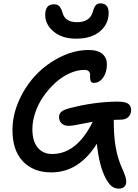

<svg xmlns="http://www.w3.org/2000/svg" viewBox="-20 -1010 811 1126"><path d="M425.8 -783.2Q344.7 -783.2 294.9 -824.5Q245.1 -865.7 245.1 -922.9Q245.1 -984.9 296.9 -984.9Q315.9 -984.9 326.9 -974.4Q337.9 -963.9 346.2 -937Q360.8 -879.9 431.2 -879.9Q504.9 -879.9 522.9 -937Q531.7 -967.3 541.3 -978.8Q550.8 -990.2 568.8 -990.2Q617.2 -990.2 617.2 -934.1Q617.2 -869.6 566.7 -826.4Q516.1 -783.2 425.8 -783.2ZM381.8 -272Q356.4 -272 341.3 -286.4Q326.2 -300.8 326.2 -324.2Q326.2 -342.3 339.8 -354.5Q353.5 -366.7 390.1 -376Q530.8 -412.6 666 -414.1Q714.4 -414.1 731.7 -401.6Q749 -389.2 749 -363.8Q749 -340.3 733.2 -324.2Q717.3 -308.1 686 -308.1Q678.7 -308.1 665.8 -307.6Q652.8 -307.1 647 -307.1V-303.2Q647 -207.5 659.7 -140.4Q672.4 -73.2 698.2 -18.1Q711.4 12.2 715.8 26.9Q720.2 41.5 720.2 56.2Q720.2 74.7 708.7 85.4Q697.3 96.2 678.2 96.2Q652.3 96.2 634.8 82Q617.2 67.9 600.1 36.1Q561.5 -36.6 547.9 -167Q442.9 1 280.8 1Q176.3 1 114.7 -63.2Q53.2 -127.4 53.2 -247.1Q53.2 -335.9 92.3 -422.6Q131.3 -509.3 193.6 -573.5Q255.9 -637.7 337.2 -677.2Q418.5 -716.8 499 -716.8Q554.2 -716.8 580.6 -693.8Q606.9 -670.9 606.9 -632.8Q606.9 -586.4 585 -555.2Q563 -523.9 530.8 -523.9Q518.1 -523.9 513.2 -531.7Q508.3 -539.6 508.5 -550.8Q508.8 -562 508.3 -573.2Q507.8 -584.5 500 -592.3Q492.2 -600.1 475.1 -600.1Q432.1 -600.1 387.2 -579.6Q342.3 -559.1 304 -523.9Q265.6 -488.8 235.1 -445.1Q204.6 -401.4 187.3 -350.8Q169.9 -300.3 169.9 -252.9Q169.9 -181.6 201.2 -144.3Q232.4 -106.9 286.1 -106.9Q430.2 -106.9 523.9 -295.9Q498.5 -291.5 466.3 -284.9Q434.1 -278.3 414.8 -275.1Q395.5 -272 381.8 -272Z"/></svg>

Font: Shantell Sans Bouncy
Style: Regular
Weight: 500
Designer: Stephen Nixon, Anya Danilova, Shantell Martin
Foundry: Arrow Type
Version: Version 1.006;[9816181b4]